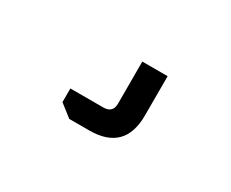

<svg xmlns="http://www.w3.org/2000/svg" viewBox="-50 -179 600 499"><g transform="rotate(30 250.0 70.0)"><path d="M139 112H238Q266 112 266 84V-42H342V76Q342 182 236 182H176L139 153Z"/></g></svg>

Font: Oxanium ExtraLight Medium
Style: Regular
Weight: 500
Version: Version 2.000